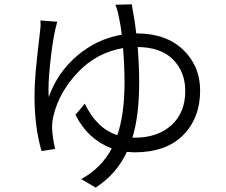

<svg xmlns="http://www.w3.org/2000/svg" viewBox="-20 -807 1040 883"><path d="M588.9 -173.8H599.6Q705.1 -173.8 768.6 -231.4Q832 -289.1 832 -388.7Q832 -475.6 776.4 -532.7Q720.7 -589.8 613.3 -590.8Q620.1 -500 620.1 -427.7Q620.1 -275.4 588.9 -173.8ZM606.4 -653.3H609.4Q743.2 -653.3 821.8 -578.6Q900.4 -503.9 900.4 -390.6Q900.4 -264.6 822.3 -185.5Q744.1 -106.4 597.7 -106.4Q586.9 -106.4 563.5 -108.4Q515.6 -5.9 419.9 55.7L353.5 16.6Q445.3 -33.2 494.1 -124Q381.8 -168 327.1 -279.3L370.1 -330.1Q424.8 -215.8 519.5 -185.5Q552.7 -281.2 552.7 -427.7Q552.7 -502 545.9 -585.9Q424.8 -565.4 338.9 -475.1Q252.9 -384.8 226.6 -277.3Q217.8 -239.3 219.7 -213.9Q221.7 -173.8 233.4 -122.1L170.9 -112.3Q138.7 -223.6 138.7 -365.2Q138.7 -415 144 -476.1Q149.4 -537.1 156.7 -598.1Q164.1 -659.2 165 -669.9Q168 -691.4 166 -712.9L243.2 -707Q242.2 -704.1 238.3 -688Q234.4 -671.9 232.4 -663.1Q219.7 -602.5 210 -508.8Q200.2 -415 204.1 -360.4Q244.1 -473.6 335 -550.8Q425.8 -627.9 540 -647.5Q535.2 -690.4 527.3 -725.6Q520.5 -761.7 510.7 -785.2L585.9 -787.1Q600.6 -709 606.4 -653.3Z"/></svg>

Font: Gen Shin Gothic Normal
Style: Regular
Weight: 300
Designer: [Source Han Sans]
Ryoko NISHIZUKA  (kana & ideographs); Paul D. Hunt (Latin, Greek & Cyrillic); Wenlong ZHANG  (bopomofo
Version: Version 1.002.20150607